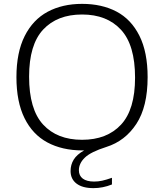

<svg xmlns="http://www.w3.org/2000/svg" viewBox="-20 -769 848 993"><path d="M388 111.5Q388 139.5 408.2 154.8Q428.5 170 467 170Q488 170 508.5 165.5Q529 161 559 150.5V185Q512 204 463.5 204Q406.5 204 375.8 180.5Q345 157 345 115.5Q345 83 361.2 56.5Q377.5 30 415 9H405.5Q301 8.5 224.8 -32.5Q148.5 -73.5 106.8 -158Q65 -242.5 65 -370Q65 -497.5 107.5 -582.2Q150 -667 226.2 -708Q302.5 -749 404.5 -749Q507 -749 582.8 -709Q658.5 -669 701 -584.2Q743.5 -499.5 743.5 -370Q743.5 -217 685.2 -128.2Q627 -39.5 530 -9Q449.5 16.5 418.8 46.2Q388 76 388 111.5ZM678.5 -367.5Q678.5 -536 605.8 -615Q533 -694 404.5 -694Q276 -694 203.2 -616Q130.5 -538 130.5 -372.5Q130.5 -203.5 203 -124.8Q275.5 -46 404.5 -46Q533 -46 605.8 -124.2Q678.5 -202.5 678.5 -367.5Z"/></svg>

Font: Encode Sans Expanded Light
Style: Regular
Weight: 300
Width: 7
Designer: Multiple Designers
Foundry: Impallari Type
Version: Version 2.000